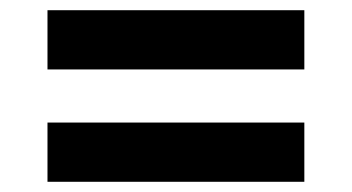

<svg xmlns="http://www.w3.org/2000/svg" viewBox="-20 -447 689 376"><path d="M73 -311H576V-427H73ZM73 -91H576V-207H73Z"/></svg>

Font: Archivo ExtraBold
Style: Regular
Weight: 800
Designer: Hector Gatti
Foundry: Omnibus-Type
Version: Version 2.001